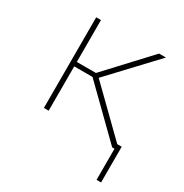

<svg xmlns="http://www.w3.org/2000/svg" viewBox="-164 -658 929 969"><g transform="rotate(30 300.0 -173.5)"><path d="M254.4 -258.3H147.9V0H120.1V-528.3H147.9V-284.2H259.3L486.3 -528.3H526.4L283.7 -270L559.6 0H518.1ZM558.1 181.2H531.7V-26.9H558.1Z"/></g></svg>

Font: Roboto Mono Thin
Style: Regular
Weight: 250
Designer: Google
Version: Version 2.000985; 2015; ttfautohint (v1.3)